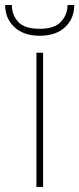

<svg xmlns="http://www.w3.org/2000/svg" viewBox="-55 -736 312 756"><path d="M114.7 -528.3V0H88.4V-528.3ZM210.9 -716.3H237.3Q237.3 -663.1 201.4 -629.2Q165.5 -595.2 101.6 -595.2Q38.1 -595.2 1.7 -629.2Q-34.7 -663.1 -34.7 -716.3H-8.3Q-8.3 -677.7 16.4 -650.1Q41 -622.6 101.6 -622.6Q159.7 -622.6 185.3 -650.6Q210.9 -678.7 210.9 -716.3Z"/></svg>

Font: Vazirmatn UI Thin
Style: Regular
Weight: 100
Designer: Saber Rastikerdar
Foundry: Saber Rastikerdar
Version: Version 33.003